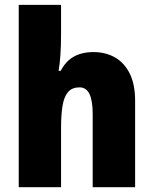

<svg xmlns="http://www.w3.org/2000/svg" viewBox="-20 -780 640 800"><path d="M234.4 -759.8V-636.7Q234.4 -588.9 231.7 -550.8Q229 -512.7 224.1 -484.9H232.9Q247.6 -512.7 267.3 -529.8Q287.1 -546.9 312.7 -554.9Q338.4 -563 369.1 -563Q420.4 -563 459.5 -540.5Q498.5 -518.1 520.8 -473.1Q543 -428.2 543 -359.9V0H366.2V-305.2Q366.2 -360.4 352.8 -388.2Q339.4 -416 311.5 -416Q281.2 -416 264.4 -397.5Q247.6 -378.9 241 -341.6Q234.4 -304.2 234.4 -248V0H58.1V-759.8Z"/></svg>

Font: Open Sans SemiCondensed ExtraBold
Style: Regular
Weight: 800
Width: 4
Designer: Monotype Design Team
Foundry: Monotype Imaging Inc.
Version: Version 3.000